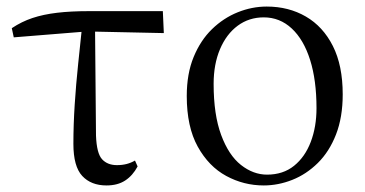

<svg xmlns="http://www.w3.org/2000/svg" viewBox="-20 -551 1114 586"><path d="M22 -437 16 -465Q46 -485 79 -496Q112 -507 154 -512Q196 -517 251 -517H477L480 -450L245 -455ZM305 15Q258 15 231 -14Q204 -43 204 -112Q204 -170 208 -232Q212 -294 218.5 -355.5Q225 -417 231 -475H270L273 -137Q275 -83 291.5 -65Q308 -47 337 -47Q353 -47 366.5 -50.5Q380 -54 392 -61L400 -43Q385 -15 362 0Q339 15 305 15Z M785 15Q724 15 670.5 -14Q617 -43 583.5 -103.5Q550 -164 550 -258Q550 -326 571 -377Q592 -428 627 -462Q662 -496 705.5 -513.5Q749 -531 794 -531Q861 -531 913.5 -500.5Q966 -470 996 -410.5Q1026 -351 1026 -263Q1026 -193 1005.5 -140.5Q985 -88 950 -53.5Q915 -19 872 -2Q829 15 785 15ZM795 -18Q844 -18 877.5 -45Q911 -72 928.5 -118Q946 -164 946 -221Q946 -306 926.5 -368Q907 -430 870.5 -464Q834 -498 785 -498Q740 -498 705.5 -472.5Q671 -447 651.5 -401Q632 -355 632 -295Q632 -201 655 -139Q678 -77 715.5 -47.5Q753 -18 795 -18Z"/></svg>

Font: Noto Serif TC
Style: Regular
Weight: 400
Designer: Ryoko NISHIZUKA  (kana & ideographs); Frank Grießhammer (Latin, Greek & Cyrillic); Wenlong ZHANG  (bopomofo); Sandoll Co
Foundry: Adobe
Version: Version 2.003-H1;hotconv 1.1.1;makeotfexe 2.6.0